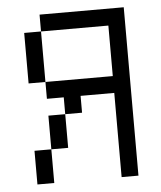

<svg xmlns="http://www.w3.org/2000/svg" viewBox="-48 -667 596 710"><g transform="rotate(-5 250.0 -312.5)"><path d="M62.5 -125Q62.5 -125 62.5 0H125Q125 0 125 -125ZM375 -312.5V0H437.5Q437.5 0 437.5 -625H125V-562.5H62.5V-375H125V-312.5H187.5V-250H125Q125 -250 125 -125H187.5Q187.5 -125 187.5 -250H250V-312.5ZM125 -375V-562.5H375V-375Z"/></g></svg>

Font: UnifontExMono
Style: Regular
Weight: 500
Version: Version 15.0.06